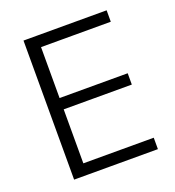

<svg xmlns="http://www.w3.org/2000/svg" viewBox="-119 -734 757 829"><g transform="rotate(-20 259.0 -319.5)"><path d="M81 0V-639H142.5V0ZM100 0V-52.5H466V0ZM116 -300.5V-352.5H455.5V-300.5ZM99 -586.5V-639H463V-586.5Z"/></g></svg>

Font: Anek Telugu Light
Style: Regular
Weight: 300
Version: Version 1.003